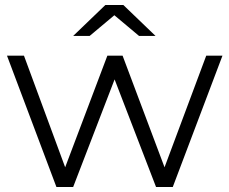

<svg xmlns="http://www.w3.org/2000/svg" viewBox="-20 -749 919 769"><path d="M871 -526 672 0H605L439 -431L273 0H206L8 -526H76L241 -79L410 -526H471L639 -79L806 -526ZM537 -605 438 -688 339 -605H273L402 -729H474L603 -605Z"/></svg>

Font: APTA Sans Regular
Style: Regular
Weight: 400
Version: Version 7.200